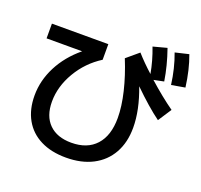

<svg xmlns="http://www.w3.org/2000/svg" viewBox="-149 -1000 1298 1238"><g transform="rotate(20 500.0 -380.5)"><path d="M98 -239Q98 -342 147.5 -438.5Q197 -535 289 -611H45V-712H432V-605Q334 -543 275.5 -443.5Q217 -344 217 -240Q217 -141 271.5 -87Q326 -33 424 -33Q533 -33 592.5 -98.5Q652 -164 652 -285Q652 -364 628.5 -462Q605 -560 563 -663L645 -732Q692 -679 753 -624Q738 -709 705 -795L799 -820Q837 -712 853 -609L784 -595Q878 -511 960 -453L900 -361Q819 -420 712 -525Q767 -380 767 -260Q767 -159 725.5 -85Q684 -11 607 29Q530 69 424 69Q323 69 249.5 32Q176 -5 137 -74.5Q98 -144 98 -239ZM945 -830Q980 -736 995 -619L902 -603Q888 -712 852 -808Z"/></g></svg>

Font: Enso SemiBold
Style: Regular
Weight: 600
Designer: Coji Morishita
Foundry: UNDERFOREST DESIGN
Version: Version 1.000